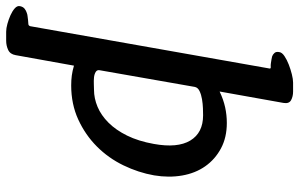

<svg xmlns="http://www.w3.org/2000/svg" viewBox="-217 -559 971 623"><g transform="rotate(90 268.5 -247.5)"><path d="M254 -475H255Q280 -487 305 -492.5Q330 -498 356 -498Q403 -498 438.5 -479Q474 -460 496.5 -428Q519 -396 526.5 -353Q534 -310 526 -262Q517 -211 493.5 -162.5Q470 -114 432.5 -76.5Q395 -39 345 -16Q295 7 234 7Q217 7 202 5Q187 3 170 -2L136 187Q133 205 119 211.5Q105 218 89 218H60Q49 218 34.5 214Q20 210 6.5 204Q-7 198 -16 190Q-25 182 -23 173Q-21 163 -14.5 158Q-8 153 -1 151Q4 149 10 148.5Q16 148 22 147Q29 146 34.5 146Q40 146 42 140L179 -635Q181 -641 174.5 -640.5Q168 -640 162 -641Q148 -643 140 -645Q134 -647 129 -652.5Q124 -658 126 -668Q127 -677 139 -685Q151 -693 166.5 -699Q182 -705 198 -709Q214 -713 225 -713H254Q270 -713 282 -706.5Q294 -700 291 -682ZM331 -421Q323 -421 308.5 -420.5Q294 -420 279 -417.5Q264 -415 252.5 -409.5Q241 -404 239 -394L185 -86Q183 -77 190.5 -72.5Q198 -68 208.5 -67Q219 -66 230.5 -66.5Q242 -67 248 -67Q276 -67 303.5 -78.5Q331 -90 355 -114Q379 -138 397 -174.5Q415 -211 424 -261Q438 -338 413 -379.5Q388 -421 331 -421Z"/></g></svg>

Font: Jura
Style: Bold Italic
Weight: 700
Designer: Ed Merritt
Foundry: Ten by Twenty
Version: Version 1.007